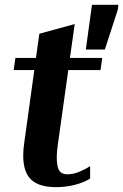

<svg xmlns="http://www.w3.org/2000/svg" viewBox="-20 -772 515 803"><path d="M44.4 -529.8H130.4L144.5 -630.9L292.5 -671.4L272.5 -529.8H407.7L400.4 -479H265.6L222.2 -169.9Q213.4 -110.4 220.7 -76.7Q228 -43 260.7 -43Q285.6 -43 310.3 -53Q335 -63 356.9 -77.1V-25.4Q331.5 -8.8 293.2 1Q254.9 10.7 213.9 10.7Q129.4 10.7 98.6 -34.4Q67.9 -79.6 81.1 -172.4L123.5 -479H37.1ZM364.7 -752H475.1L472.7 -731.4L418.5 -564.9H338.9Z"/></svg>

Font: Noticia Text
Style: Bold Italic
Weight: 700
Italic angle: -8°
Designer: JM Sole
Foundry: JM Sole
Version: Version 1.003